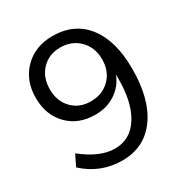

<svg xmlns="http://www.w3.org/2000/svg" viewBox="-172 -856 940 991"><g transform="rotate(-30 298.5 -360.5)"><path d="M279.3 -728.5Q409.2 -728.5 481 -635.7Q552.7 -543 552.7 -377Q552.7 -195.3 478.5 -93.3Q404.3 8.8 273.4 8.8Q143.6 8.8 46.9 -80.1L79.1 -145.5Q181.6 -63.5 270.5 -63.5Q363.3 -63.5 415 -147Q466.8 -230.5 464.8 -375V-392.6Q442.4 -334 390.6 -299.8Q338.9 -265.6 270.5 -265.6Q169.9 -265.6 107.9 -329.1Q45.9 -392.6 45.9 -494.1Q45.9 -597.7 110.8 -663.1Q175.8 -728.5 279.3 -728.5ZM130.9 -496.1Q130.9 -425.8 173.8 -381.3Q216.8 -336.9 284.2 -336.9Q353.5 -336.9 397.9 -381.3Q442.4 -425.8 442.4 -496.1Q442.4 -567.4 397.9 -612.3Q353.5 -657.2 284.2 -657.2Q216.8 -657.2 173.8 -612.3Q130.9 -567.4 130.9 -496.1Z"/></g></svg>

Font: Min Sans
Style: Regular
Weight: 400
Designer: Jinseong-Kim, NotoSansCJK, Nunito
Foundry: Jinseong-Kim
Version: Version 1.400;Glyphs 3.1.2 (3151)